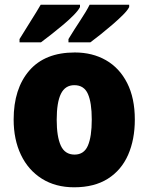

<svg xmlns="http://www.w3.org/2000/svg" viewBox="-20 -837 633 816"><path d="M553 -329Q553 -244 524.5 -179Q496 -114 438.5 -77.5Q381 -41 295 -41Q216 -41 158 -77.5Q100 -114 69 -179Q38 -244 38 -329Q38 -460 104.5 -537Q171 -614 298 -614Q373 -614 430.5 -581Q488 -548 520.5 -484Q553 -420 553 -329ZM221 -328Q221 -256 238.5 -218Q256 -180 297 -180Q337 -180 353.5 -218Q370 -256 370 -329Q370 -401 353.5 -438Q337 -475 296 -475Q257 -475 239 -438.5Q221 -402 221 -328ZM529 -807Q522 -793 502.5 -773.5Q483 -754 458 -732.5Q433 -711 408 -691Q383 -671 364 -657H271V-671Q294 -709 320.5 -749Q347 -789 361 -817H529ZM320 -807Q313 -793 294 -773.5Q275 -754 249.5 -732.5Q224 -711 199 -691.5Q174 -672 154 -657H63V-671Q86 -709 111.5 -749Q137 -789 153 -817H320Z"/></svg>

Font: Noto Sans Tamil UI SemiCondensed Black
Style: Regular
Weight: 900
Width: 4
Designer: Jelle Bosma - Monotype Design Team
Foundry: Monotype Imaging Inc.
Version: Version 2.004; ttfautohint (v1.8.4.7-5d5b)